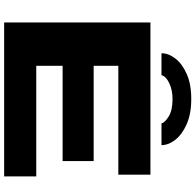

<svg xmlns="http://www.w3.org/2000/svg" viewBox="-28 -892 920 903"><g transform="rotate(90 431.5 -440.0)"><path d="M230 -740Q230 -773 254.5 -805Q279 -837 327 -858.5Q375 -880 445 -880Q515 -880 563.5 -858.5Q612 -837 637 -805Q662 -773 662 -740H560Q556 -756 527 -774Q498 -792 445 -792Q403 -792 370.5 -776.5Q338 -761 333 -740ZM85 0V-688H801V-537H289V-421H737V-275H289V-151H809V0Z"/></g></svg>

Font: Archivo Expanded ExtraBold
Style: Regular
Weight: 800
Width: 7
Designer: Hector Gatti
Foundry: Omnibus-Type
Version: Version 2.001; ttfautohint (v1.8.3)